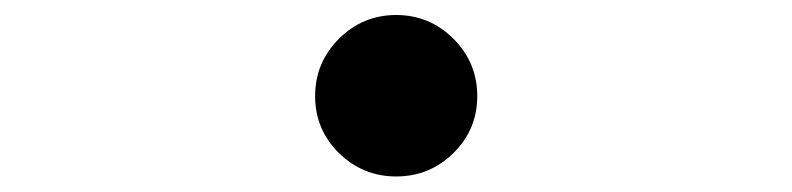

<svg xmlns="http://www.w3.org/2000/svg" viewBox="-20 -506 1040 252"><path d="M424.8 -305.2Q393.6 -335.9 393.6 -379.9Q393.6 -423.8 424.8 -455.1Q456.1 -486.3 500 -486.3Q543.9 -486.3 575.2 -455.1Q606.4 -423.8 606.4 -379.9Q606.4 -335.9 575.2 -305.2Q543.9 -274.4 500 -274.4Q456.1 -274.4 424.8 -305.2Z"/></svg>

Font: irohakakuC Regular
Style: Regular
Weight: 400
Designer: [Source Han Sans]
Ryoko NISHIZUKA Ë•øÂ°öÊ∂ºÂ≠ê (kana & ideographs); Paul D. Hunt (Latin, Greek & Cyrillic); Wenlong ZHAN
Version: Version 1.001.20160904